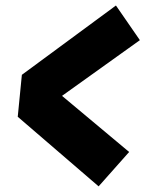

<svg xmlns="http://www.w3.org/2000/svg" viewBox="-20 -691 540 698"><path d="M401.5 -671 488.5 -545 205.5 -342.5 449.5 -138.5 338.5 -13.5 44.5 -266.5 59.5 -419Z"/></svg>

Font: Karla ExtraBold
Style: Italic
Weight: 800
Italic angle: -8°
Designer: Jonathan Pinhorn
Version: Version 2.004;gftools[0.9.33]